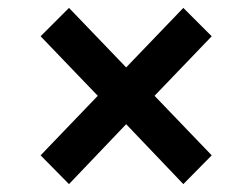

<svg xmlns="http://www.w3.org/2000/svg" viewBox="-20 -544 640 487"><path d="M445 -77 517 -150 372 -301 517 -452 445 -524 300 -373 155 -524 83 -452 228 -301 83 -150 155 -77 300 -229Z"/></svg>

Font: IBM Plex Thai Looped SemiBold
Style: Regular
Weight: 600
Designer: Mike Abbink, Paul van der Laan, Pieter van Rosmalen, Ben Mitchell, Mark Frömberg
Foundry: Bold Monday
Version: Version 1.0